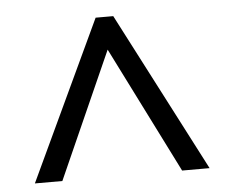

<svg xmlns="http://www.w3.org/2000/svg" viewBox="-40 -765 653 543"><g transform="rotate(-5 286.0 -493.0)"><path d="M38 -267H116L276 -626L456 -267H534L300 -719H250Z"/></g></svg>

Font: Noto Sans Kayah Li
Style: Regular
Weight: 400
Designer: Monotype Design Team, Sérgio Martins
Foundry: Monotype Imaging Inc.
Version: Version 2.002